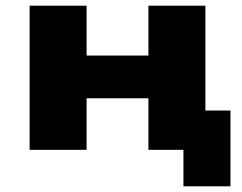

<svg xmlns="http://www.w3.org/2000/svg" viewBox="-20 -526 848 674"><path d="M624 128V0H501V-181H284V0H84V-506H284V-331H501V-506H701V-138H789V128Z"/></svg>

Font: Nunito Sans 7pt SemiExpanded Black
Style: Regular
Weight: 900
Width: 6
Designer: Vernon Adams
Foundry: Vernon Adams
Version: Version 3.101;gftools[0.9.27]